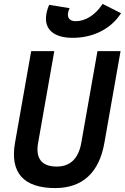

<svg xmlns="http://www.w3.org/2000/svg" viewBox="-20 -956 642 986"><path d="M263.2 9.8C402.8 9.8 489.3 -68.8 516.1 -222.7L599.1 -693.4H480.5L397.5 -222.7C383.3 -142.1 340.8 -100.6 271.5 -100.6C194.3 -100.6 161.1 -142.6 175.8 -222.7L258.8 -693.4H140.1L57.1 -222.7C30.3 -69.8 100.6 9.8 263.2 9.8ZM353.5 -761.7C455.1 -761.7 544.4 -805.2 595.2 -878.9L601.6 -888.2L506.8 -936L501.5 -928.2C466.3 -877 417 -847.2 369.1 -847.2C339.4 -847.2 324.7 -862.8 329.6 -890.1C330.6 -896.5 333.5 -905.8 337.4 -914.1L232.9 -931.2C226.6 -918.9 221.2 -901.4 218.3 -884.8C204.1 -807.1 254.4 -761.7 353.5 -761.7Z"/></svg>

Font: Cascadia Mono PL SemiBold
Style: Italic
Weight: 600
Italic angle: -10°
Monospace: yes
Designer: Aaron Bell
Foundry: Saja Typeworks
Version: Version 2404.023